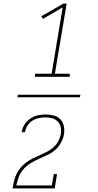

<svg xmlns="http://www.w3.org/2000/svg" viewBox="-20 -870 540 1060"><path d="M173 -446V-463H265L326 -829L217 -766L208 -780L330 -850H348L283 -463H365V-446ZM282 170H49Q53 150 57.5 129.5Q62 109 71.5 90Q81 71 95 54.5Q109 38 126.5 25.5Q144 13 163.5 3.5Q183 -6 202.5 -14.5Q222 -23 241 -33Q260 -43 276 -57.5Q292 -72 302 -91Q312 -110 316 -131Q316 -131 316 -131Q316 -131 316 -131Q319 -150 315 -168.5Q311 -187 298.5 -199.5Q286 -212 268 -217Q250 -222 231 -222Q212 -222 193.5 -218Q175 -214 158.5 -203.5Q142 -193 131.5 -176.5Q121 -160 118 -141Q118 -141 117.5 -141Q117 -141 117 -140H100Q100 -141 100 -141Q100 -141 100 -141Q103 -163 115.5 -182.5Q128 -202 147 -215Q166 -228 187.5 -233Q209 -238 231 -238Q254 -238 276 -232.5Q298 -227 313 -211.5Q328 -196 332.5 -173.5Q337 -151 333 -128Q329 -104 316.5 -81.5Q304 -59 284.5 -42Q265 -25 241.5 -14.5Q218 -4 195 6.5Q172 17 149.5 30.5Q127 44 110 63.5Q93 83 84 106.5Q75 130 70 154H266L277 91H295ZM76 -333 79 -347H424L421 -333Z"/></svg>

Font: Iosevka Slab Thin
Style: Italic
Weight: 100
Italic angle: -9°
Monospace: yes
Designer: Belleve Invis
Foundry: Belleve Invis
Version: Version 11.1.1; ttfautohint (v1.8.3)